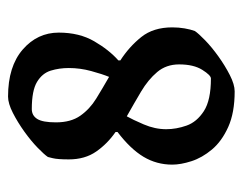

<svg xmlns="http://www.w3.org/2000/svg" viewBox="-83 -510 603 477"><g transform="rotate(-90 218.5 -271.5)"><path d="M217 -553Q292 -553 334 -516.5Q376 -480 376 -427Q376 -376 354.5 -339Q333 -302 307 -279V-274Q341 -252 365 -222Q389 -192 389 -145Q389 -129 386.5 -114.5Q384 -100 380 -89Q374 -80 357 -63.5Q340 -47 317 -30.5Q294 -14 270.5 -2Q247 10 230 10Q177 10 141.5 -6Q106 -22 85.5 -46.5Q65 -71 56.5 -97.5Q48 -124 48 -145Q48 -184 67.5 -216.5Q87 -249 129 -281V-286Q100 -306 80.5 -334Q61 -362 61 -402Q61 -430 64 -442Q67 -454 67 -454Q73 -463 90 -479.5Q107 -496 130 -512.5Q153 -529 176.5 -541Q200 -553 217 -553ZM186 -494Q170 -494 161.5 -480.5Q153 -467 153 -434Q153 -397 169.5 -373.5Q186 -350 212 -334Q238 -318 266 -302Q273 -319 280.5 -346.5Q288 -374 288 -402Q288 -426 281.5 -447Q275 -468 253.5 -481Q232 -494 186 -494ZM136 -160Q136 -135 145 -109.5Q154 -84 181 -66.5Q208 -49 262 -49Q270 -49 283.5 -70.5Q297 -92 297 -128Q297 -160 278 -182.5Q259 -205 229.5 -222.5Q200 -240 168 -258Q160 -244 148 -216Q136 -188 136 -160Z"/></g></svg>

Font: Grenze Gotisch
Style: Regular
Weight: 400
Designer: Renata Polastri
Foundry: Omnibus-Type
Version: Version 1.001